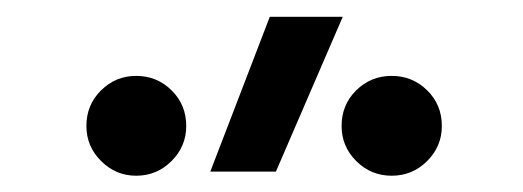

<svg xmlns="http://www.w3.org/2000/svg" viewBox="-20 -815 626 230"><path d="M231.9 -609.4 303.2 -794.9H390.6L310.5 -609.4ZM449.2 -604.5Q424.3 -604.5 406.7 -622.1Q389.2 -639.6 389.2 -664.1Q389.2 -689.5 406.7 -706.8Q424.3 -724.1 449.2 -724.1Q474.1 -724.1 491.7 -706.8Q509.3 -689.5 509.3 -664.1Q509.3 -639.6 491.7 -622.1Q474.1 -604.5 449.2 -604.5ZM143.1 -604.5Q118.7 -604.5 101.1 -622.1Q83.5 -639.6 83.5 -664.1Q83.5 -689.5 101.1 -706.8Q118.7 -724.1 143.1 -724.1Q168 -724.1 185.5 -706.8Q203.1 -689.5 203.1 -664.1Q203.1 -639.6 185.5 -622.1Q168 -604.5 143.1 -604.5Z"/></svg>

Font: Cascadia Code PL SemiLight
Style: Regular
Weight: 350
Monospace: yes
Designer: Aaron Bell
Foundry: Saja Typeworks
Version: Version 2404.023; ttfautohint (v1.8.4)